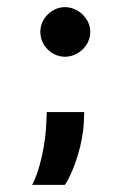

<svg xmlns="http://www.w3.org/2000/svg" viewBox="-20 -433 348 538"><path d="M70 85H162C190 42 213 -36 215 -92L216 -119H111L110 -92C108 -28 90 50 70 85ZM93 -344C93 -305 125 -274 162 -274C199 -274 233 -305 233 -344C233 -381 199 -413 162 -413C125 -413 93 -381 93 -344Z"/></svg>

Font: All Genders v4
Style: Bold
Weight: 700
Designer: Rassam Alawdi
Foundry: Rassam Art
Version: Version 3.100;FEAKit 1.0